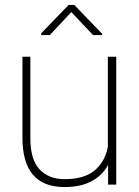

<svg xmlns="http://www.w3.org/2000/svg" viewBox="-20 -748 562 778"><path d="M357 -606 269 -699 182 -606H147V-613L258 -728H281L394 -611V-606ZM451 0H418V-80Q395 -37 350.5 -13.5Q306 10 242 10Q71 10 71 -189V-518H103V-188Q103 -101 140.5 -61.5Q178 -22 242 -22Q321 -22 363.5 -57.5Q406 -93 417 -153V-518H451Z"/></svg>

Font: Freesentation 1 Thin
Style: Regular
Weight: 250
Designer: glyphs from Roboto by Christian Robertson / Hangul glyphs from Noto Sans CJK(Source Han Sans) by Jang Soo-young and Kang
Foundry: PT&
Version: Version 2.001